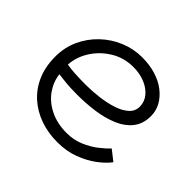

<svg xmlns="http://www.w3.org/2000/svg" viewBox="-135 -721 895 895"><g transform="rotate(45 313.0 -273.0)"><path d="M337 7Q276 7 223.5 -11.5Q171 -30 131.5 -65.5Q92 -101 70 -152Q48 -203 48 -269Q48 -329 71.5 -380.5Q95 -432 136 -471Q177 -510 229 -531.5Q281 -553 337 -553Q386 -553 427 -540.5Q468 -528 497.5 -505Q527 -482 543.5 -452.5Q560 -423 560 -388Q560 -336 532.5 -302Q505 -268 459 -249Q413 -230 358 -222.5Q303 -215 247 -215Q224 -215 201.5 -216Q179 -217 158.5 -219.5Q138 -222 120 -224Q125 -179 152.5 -140Q180 -101 227.5 -77.5Q275 -54 337 -54Q383 -54 422 -70.5Q461 -87 490.5 -110Q520 -133 537 -152L588 -112Q568 -85 531.5 -57.5Q495 -30 446 -11.5Q397 7 337 7ZM240 -276Q283 -276 327.5 -281.5Q372 -287 409 -299Q446 -311 469 -331.5Q492 -352 492 -382Q492 -414 471.5 -439Q451 -464 416.5 -478Q382 -492 341 -492Q279 -492 229 -461.5Q179 -431 149 -383.5Q119 -336 116 -284Q137 -280 169.5 -278Q202 -276 240 -276Z"/></g></svg>

Font: Parkinsans Light Light
Style: Regular
Weight: 300
Version: Version 1.000